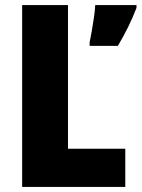

<svg xmlns="http://www.w3.org/2000/svg" viewBox="-20 -734 556 754"><path d="M67 0V-714H247V-150H472V0ZM516 -703Q501 -664 483.5 -628.5Q466 -593 443 -554H332V-568Q336 -586 340.5 -612.5Q345 -639 349 -666Q353 -693 354 -714H516Z"/></svg>

Font: Noto Sans Oriya Cond Blk
Style: Regular
Weight: 900
Width: 3
Designer: Amélie Bonet and Sol Matas
Foundry: Google LLC
Version: Version 2.006; ttfautohint (v1.8.4.7-5d5b)